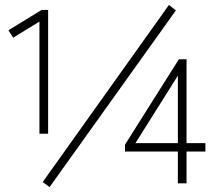

<svg xmlns="http://www.w3.org/2000/svg" viewBox="-20 -739 872 774"><path d="M139 -200V-652L33 -587L14 -617L148 -699H174V-200ZM180 15 152 -5 661 -719 689 -697ZM697 0V-128H484V-156L701 -500H732V-162H808V-128H732V0ZM526 -162H697V-434Z"/></svg>

Font: Zen Kaku Gothic New Light
Style: Regular
Weight: 300
Designer: Yoshimichi Ohira
Foundry: Positype
Version: Version 1.002